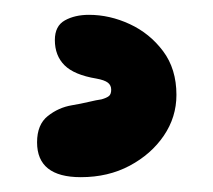

<svg xmlns="http://www.w3.org/2000/svg" viewBox="-20 -31 288 259"><path d="M89 208Q30 208 30 161Q30 137 44.5 125.5Q59 114 77 111Q89 109 99.5 106.5Q110 104 117 103Q124 101 127 98.5Q130 96 130 90Q130 84 125.5 80.5Q121 77 110 75Q80 70 67 57Q54 44 54 23Q54 4 67.5 -3.5Q81 -11 100 -11Q128 -11 155 1.5Q182 14 200 38Q218 62 218 97Q218 127 201 152Q184 177 155 192.5Q126 208 89 208Z"/></svg>

Font: DynaPuff Condensed SemiBold
Style: Regular
Weight: 600
Width: 3
Designer: Toshi Omagari, Jennifer Daniel
Foundry: Google Fonts
Version: Version 2.000